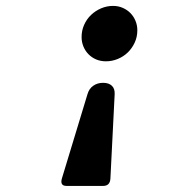

<svg xmlns="http://www.w3.org/2000/svg" viewBox="-20 -610 640 641"><path d="M202.1 10.7Q179.7 10.7 186.5 -13.7L272 -295.4Q277.3 -314 291.3 -323.7Q305.2 -333.5 324.2 -333.5Q343.3 -333.5 353.5 -323.7Q363.8 -314 362.8 -295.4L348.6 -13.7Q347.2 10.7 324.2 10.7ZM357.4 -590.3Q375 -590.3 389.9 -583.7Q404.8 -577.1 415.5 -566.2Q426.3 -555.2 432.4 -540.3Q438.5 -525.4 438.5 -508.8Q438.5 -486.8 429.7 -467.8Q420.9 -448.7 406.5 -434.8Q392.1 -420.9 373 -413.1Q354 -405.3 333.5 -405.3Q315.9 -405.3 301 -411.6Q286.1 -418 275.4 -429Q264.6 -439.9 258.5 -454.8Q252.4 -469.7 252.4 -486.3Q252.4 -508.3 261 -527.3Q269.5 -546.4 284.2 -560.3Q298.8 -574.2 317.9 -582.3Q336.9 -590.3 357.4 -590.3Z"/></svg>

Font: Courier Prime
Style: Bold Italic
Weight: 700
Monospace: yes
Designer: Alan Dague-Greene
Foundry: Quote-Unquote Apps
Version: Version 1.202